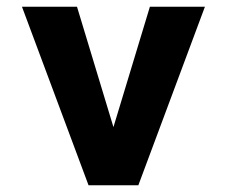

<svg xmlns="http://www.w3.org/2000/svg" viewBox="-20 -548 675 568"><path d="M315.6 -172 207.8 -528H45L241.9 0H389.3L586.2 -528H423.4Z"/></svg>

Font: Asimov
Style: Wid
Weight: 500
Designer: Google
Version: Version 2.000980; 2014